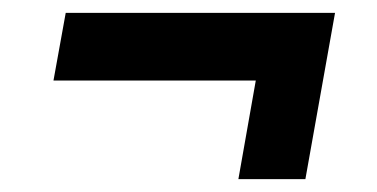

<svg xmlns="http://www.w3.org/2000/svg" viewBox="-20 -481 585 298"><path d="M350 -203 377 -356H63L82 -461H500L454 -203Z"/></svg>

Font: Archivo Condensed
Style: Bold Italic
Weight: 700
Width: 3
Italic angle: -10°
Designer: Hector Gatti
Foundry: Omnibus-Type
Version: Version 2.001